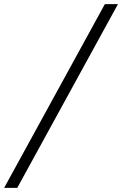

<svg xmlns="http://www.w3.org/2000/svg" viewBox="-127 -760 587 923"><path d="M377 -740H440L-44 143H-107Z"/></svg>

Font: Inria Sans Light
Style: Italic
Weight: 300
Italic angle: -10°
Designer: Black Foundry Team
Foundry: Black Foundry
Version: Version 1.2; ttfautohint (v1.8.3)